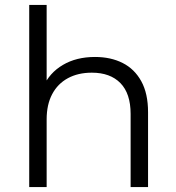

<svg xmlns="http://www.w3.org/2000/svg" viewBox="-20 -762 716 782"><path d="M367 -530Q431 -530 479.5 -505.5Q528 -481 555.5 -431Q583 -381 583 -305V0H512V-298Q512 -381 470.5 -423.5Q429 -466 354 -466Q298 -466 256.5 -443.5Q215 -421 192.5 -378.5Q170 -336 170 -276V0H99V-742H170V-381L156 -408Q181 -465 236 -497.5Q291 -530 367 -530Z"/></svg>

Font: MOST Montserrat
Style: Regular
Weight: 400
Designer: Julieta Ulanovsky
Foundry: Julieta Ulanovsky
Version: Version 8.000;March 11, 2024;FontCreator 15.0.0.2926 64-bit